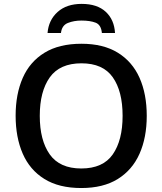

<svg xmlns="http://www.w3.org/2000/svg" viewBox="-20 -948 827 978"><path d="M727.5 -357.9Q727.5 -247.6 690.7 -164.8Q653.8 -82 579.8 -36.1Q505.9 9.8 394 9.8Q280.3 9.8 206.1 -36.4Q131.8 -82.5 95.7 -165.5Q59.6 -248.5 59.6 -358.9Q59.6 -468.8 95.9 -551.3Q132.3 -633.8 206.8 -679.4Q281.2 -725.1 395 -725.1Q505.9 -725.1 579.8 -679.7Q653.8 -634.3 690.7 -551.8Q727.5 -469.2 727.5 -357.9ZM182.6 -357.9Q182.6 -233.4 233.4 -161.6Q284.2 -89.8 394 -89.8Q504.4 -89.8 554.4 -161.6Q604.5 -233.4 604.5 -357.9Q604.5 -483.4 554.4 -554.4Q504.4 -625.5 395 -625.5Q284.7 -625.5 233.6 -554Q182.6 -482.4 182.6 -357.9ZM396 -928.2Q475.1 -928.2 518.6 -887.9Q562 -847.7 565.9 -779.8H499Q495.1 -821.8 467 -832.5Q439 -843.3 394.5 -843.3Q356.9 -843.3 325.9 -831.1Q294.9 -818.8 290.5 -779.8H222.2Q227.5 -845.7 273.4 -887Q319.3 -928.2 396 -928.2Z"/></svg>

Font: Open Sans SemiBold
Style: Regular
Weight: 600
Designer: Monotype Design Team
Foundry: Monotype Imaging Inc.
Version: Version 3.003; ttfautohint (v1.8.4)